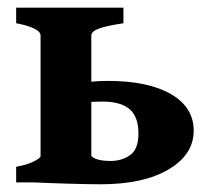

<svg xmlns="http://www.w3.org/2000/svg" viewBox="-20 -474 552 499"><path d="M483.4 -134.3Q483.4 -72.3 418.2 -33.7Q353 4.9 242.2 4.9Q208 4.9 159.2 3.4Q110.4 2 66.4 0L217.3 -68.4Q230 -55.7 267.6 -55.7Q296.4 -55.7 318.1 -70.8Q339.8 -85.9 339.8 -127Q339.8 -170.4 316.9 -190.2Q293.9 -210 246.1 -210Q219.2 -210 198.7 -207.5Q178.2 -205.1 162.6 -201.7L158.7 -251.5Q179.7 -256.8 205.6 -260.3Q231.4 -263.7 261.7 -263.7Q364.7 -263.7 424.1 -229.5Q483.4 -195.3 483.4 -134.3ZM300.8 -454.1V-413.6Q252.4 -406.2 234.9 -398.9Q217.3 -391.6 217.3 -381.8V-49.3Q217.3 -41.5 270.5 -35.2V0H22V-40.5Q51.3 -45.9 68.4 -54.7Q85.4 -63.5 85.4 -67.9V-381.8Q85.4 -392.1 67.4 -400.4Q49.3 -408.7 22 -413.6V-454.1Z"/></svg>

Font: Gentium Book Plus
Style: Bold
Weight: 700
Designer: Victor Gaultney, Annie Olsen, Iska Routamaa, Becca Hirsbrunner
Foundry: SIL International
Version: Version 6.101